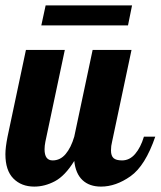

<svg xmlns="http://www.w3.org/2000/svg" viewBox="-28 -685 595 711"><path d="M21.5 -24C41.2 -4 67 6 99 6C125 6 150.5 -0.7 175.5 -14C200.5 -27.3 224.3 -52.3 247 -89C250.3 -57.7 260.5 -34 277.5 -18C294.5 -2 317.3 6 346 6C382.7 6 419.2 -6.8 455.5 -32.5C491.8 -58.2 522.3 -107 547 -179H505C497 -152.3 486.2 -131 472.5 -115C458.8 -99 442.7 -91 424 -91C409.3 -91 398.8 -93.8 392.5 -99.5C386.2 -105.2 383 -114.7 383 -128C383 -139.3 384.3 -150 387 -160L459 -500H315L247 -179C239 -151.7 228.3 -130.2 215 -114.5C201.7 -98.8 185.7 -91 167 -91C147 -91 137 -104.7 137 -132C137 -140.7 138 -150 140 -160L212 -500H68L0 -179C-5.3 -152.3 -8 -130.7 -8 -114C-8 -74 1.8 -44 21.5 -24ZM141 -665 125 -591H446L461 -665Z"/></svg>

Font: DonutKreme
Style: Regular
Weight: 400
Designer: Impallari Type
Foundry: Impallari Type
Version: Version 2.100